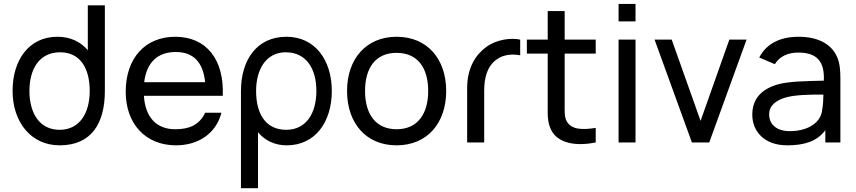

<svg xmlns="http://www.w3.org/2000/svg" viewBox="-20 -748 4492 1008"><path d="M293 15C461.5 15 530.5 -102 530.5 -270.5V-720H441V-484.5C403 -529 349 -555 281.5 -555C131.5 -555 46 -432.5 46 -270.5C46 -108.5 142 15 293 15ZM134.5 -270.5C134.5 -384.5 185.5 -473.5 295.5 -473.5C401 -473.5 451 -390 451 -270.5C451 -155.5 399 -66.5 293 -66.5C186.5 -66.5 134.5 -155.5 134.5 -270.5Z M904 15C1017.5 15 1113.5 -44 1142.5 -156H1057C1026 -90.5 971.5 -69.5 900 -69.5C800.5 -69.5 742.5 -133 735.5 -245H1149.5C1157.5 -437 1062.5 -555 900 -555C743 -555 640 -443.5 640 -266.5C640 -97.5 744.5 15 904 15ZM737 -316.5C749.5 -419 806 -475 903 -475C994.5 -475 1046 -422.5 1057 -316.5Z M1485 15C1636 15 1722 -108.5 1722 -270.5C1722 -432.5 1634 -555 1484 -555C1326.5 -555 1245 -431 1245 -270.5V240H1334.5V-53.5C1370.5 -11 1421.5 15 1485 15ZM1324.5 -270.5C1324.5 -384.5 1377.5 -473.5 1480 -473.5C1590 -473.5 1641 -384.5 1641 -270.5C1641 -155.5 1589 -66.5 1482.5 -66.5C1373.5 -66.5 1324.5 -152 1324.5 -270.5Z M2062 15C2222.5 15 2322.5 -101 2322.5 -270.5C2322.5 -437.5 2224 -555 2062 -555C1903.5 -555 1802 -440 1802 -270.5C1802 -103 1900.5 15 2062 15ZM1896.5 -270.5C1896.5 -388.5 1949 -470.5 2062 -470.5C2172.5 -470.5 2228 -392 2228 -270.5C2228 -151.5 2173.5 -69.5 2062 -69.5C1953 -69.5 1896.5 -148.5 1896.5 -270.5Z M2432.5 -285.5V0H2522V-271C2522 -335 2535 -398.5 2587.5 -436C2625 -463.5 2673.5 -465 2711 -457.5V-540C2663 -550.5 2587 -541.5 2532.5 -501C2482.5 -465 2432.5 -398 2432.5 -285.5Z M3107.5 0V-76.5C3033.5 -65 2979.5 -68 2955.5 -111C2942.5 -133.5 2944.5 -163.5 2944.5 -208V-466.5H3107.5V-540H2944.5V-690H2855.5V-540H2746V-466.5H2855.5V-204C2855.5 -148 2852.5 -107 2874 -65C2911.5 8.5 3011 19.5 3107.5 0Z M3227.5 -635.5H3316.5V-727.5H3227.5ZM3227.5 0H3316.5V-540H3227.5Z M3612.5 0H3703.5L3899.5 -540H3809L3658 -113.5L3506.5 -540H3416.5Z M3966 -446 4048 -411C4073.5 -453.5 4118.5 -472 4171.5 -472C4268.5 -472 4310 -425.5 4305 -324.5C4205 -322 4123.5 -321.5 4062 -304.5C3980 -280.5 3929.5 -231 3929.5 -146C3929.5 -59 3992 15 4113 15C4201 15 4269 -5 4313 -64.5V0H4392V-334C4392 -377 4389.5 -416.5 4374.5 -449.5C4343.5 -520 4270 -555 4172.5 -555C4070 -555 4001 -514.5 3966 -446ZM4018 -146.5C4018 -197 4057.5 -221.5 4102 -235.5C4154.5 -250.5 4226.5 -251.5 4303 -251.5C4302.5 -225.5 4301 -193.5 4296.5 -172.5C4291 -105 4222.5 -59.5 4126.5 -59.5C4049.5 -59.5 4018 -102 4018 -146.5Z"/></svg>

Font: Eudonet Medium
Style: Regular
Weight: 500
Designer: Mikhail Sharanda
Foundry: Mikhail Sharanda
Version: Version 4.503;Glyphs 3.1.2 (3151)